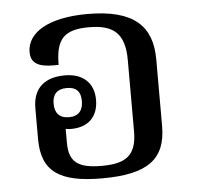

<svg xmlns="http://www.w3.org/2000/svg" viewBox="-45 -605 680 662"><g transform="rotate(-5 294.5 -274.5)"><path d="M281 -559C146 -559 71 -513 71 -445C71 -396 116 -391 167 -393C167 -482 196 -513 282 -513C363 -513 406 -485 406 -389V-141C406 -56 365 -33 285 -33C206 -33 172 -54 172 -122V-171C178 -170 184 -169 190 -169C252 -169 285 -205 285 -262C285 -318 250 -355 185 -355C118 -355 74 -323 74 -251V-144C74 -31 136 10 283 10C442 10 504 -38 504 -152V-382C504 -497 443 -559 281 -559ZM138 -261C138 -292 153 -311 188 -311C222 -311 236 -293 236 -262C236 -230 221 -210 187 -210C153 -210 138 -230 138 -261Z"/></g></svg>

Font: Noto Serif Thai Medium
Style: Regular
Weight: 500
Designer: Monotype Design Team
Foundry: Monotype Imaging Inc.
Version: Version 1.901;PS 001.901;hotconv 1.0.88;makeotf.lib2.5.64775